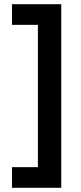

<svg xmlns="http://www.w3.org/2000/svg" viewBox="-20 -769 384 912"><path d="M37 123V25H160V-651H37V-749H271V123Z"/></svg>

Font: Cairo SemiBold
Style: Regular
Weight: 600
Designer: Mohamed Gaber, Accademia di Belle Arti di Urbino and others
Foundry: Kief Type Foundry, Accademia di Belle Arti di Urbino and others
Version: Version 3.011